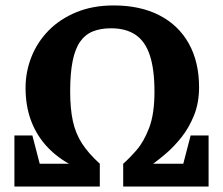

<svg xmlns="http://www.w3.org/2000/svg" viewBox="-20 -686 821 706"><path d="M33 0V-188H99L126 -84H234L230 -86Q181 -114 146 -154.5Q111 -195 92.5 -247Q74 -299 74 -363Q74 -422 95.5 -476.5Q117 -531 158.5 -573.5Q200 -616 260.5 -641Q321 -666 398 -666Q496 -666 566.5 -629.5Q637 -593 674.5 -525.5Q712 -458 712 -365Q712 -308 693.5 -262Q675 -216 647.5 -181.5Q620 -147 592 -123Q564 -99 546 -86L543 -84H654L681 -188H747V0H433V-84Q456 -104 482.5 -134.5Q509 -165 528.5 -216Q548 -267 548 -349Q548 -431 531 -482.5Q514 -534 478.5 -558Q443 -582 388 -582Q350 -582 321.5 -570.5Q293 -559 274.5 -532.5Q256 -506 247 -461Q238 -416 238 -350Q238 -286 248 -240.5Q258 -195 281.5 -158.5Q305 -122 347 -84V0Z"/></svg>

Font: Faustina VF Beta
Style: Regular
Weight: 400
Designer: Alfonso Garcia
Foundry: Omnibus-Type
Version: Version 1.006